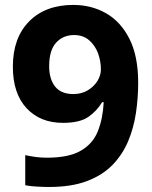

<svg xmlns="http://www.w3.org/2000/svg" viewBox="-20 -742 612 772"><path d="M535.6 -409.2Q535.6 -348.1 526.6 -287.8Q517.6 -227.5 495.1 -173.8Q472.7 -120.6 432.1 -78.6Q391.6 -37.1 329.1 -13.7Q266.6 9.8 177.7 9.8Q156.7 9.8 128.7 8.3Q100.6 6.8 81.5 2.9V-118.2Q101.6 -113.8 123.5 -110.8Q145.5 -107.9 168 -107.9Q257.3 -107.9 305.2 -136.2Q353.5 -164.1 373.5 -214.6Q393.6 -265.1 397 -331.1H390.6Q369.6 -295.9 335.2 -272Q300.8 -248 232.9 -248Q141.6 -248 86.7 -307.1Q31.7 -366.2 31.7 -474.1Q31.7 -589.8 97.2 -656Q162.6 -722.2 274.9 -722.2Q347.7 -722.2 406.7 -688.5Q465.8 -654.8 500.7 -585.4Q535.6 -516.1 535.6 -409.2ZM277.8 -601.1Q233.9 -601.1 205.8 -570.6Q177.7 -540 177.7 -476.1Q177.7 -423.8 201.7 -393.8Q225.6 -363.8 274.9 -363.8Q307.6 -363.8 333 -378.9Q357.9 -394 371.8 -416.5Q385.7 -439 385.7 -462.9Q385.7 -496.1 374 -528.3Q361.8 -560.1 337.9 -580.6Q314 -601.1 277.8 -601.1Z"/></svg>

Font: Nokora
Style: Bold
Weight: 700
Designer: Danh Hong
Version: Version 8.000; ttfautohint (v1.8.3)